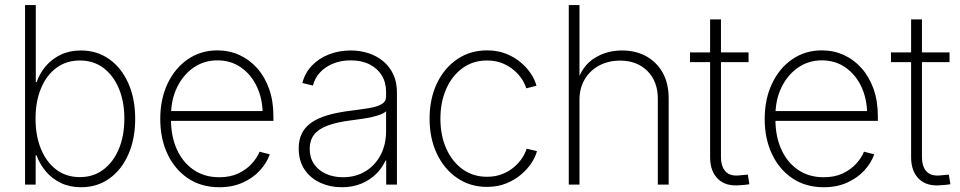

<svg xmlns="http://www.w3.org/2000/svg" viewBox="-20 -748 3890 778"><path d="M308.1 10.7Q262.7 10.7 226.8 -6.6Q190.9 -23.9 166 -53.2Q141.1 -82.5 127.9 -118.7H124.5V0H81.5V-727.5H125V-415H128.4Q140.6 -450.7 165.5 -480Q190.4 -509.3 226.3 -526.4Q262.2 -543.5 308.1 -543.5Q373 -543.5 422.6 -508.3Q472.2 -473.1 500 -410.6Q527.8 -348.1 527.8 -267.1Q527.8 -185.1 500.2 -122.6Q472.7 -60.1 423.3 -24.7Q374 10.7 308.1 10.7ZM303.7 -30.3Q358.4 -30.3 398.9 -60.8Q439.5 -91.3 461.7 -144.8Q483.9 -198.2 483.9 -267.1Q483.9 -335.9 461.7 -389.2Q439.5 -442.4 399.2 -472.7Q358.9 -502.9 303.7 -502.9Q248.5 -502.9 208.3 -472.9Q168 -442.9 146 -389.6Q124 -336.4 124 -267.1Q124 -197.8 146 -144.3Q168 -90.8 208.3 -60.5Q248.5 -30.3 303.7 -30.3Z M868.7 10.7Q795.9 10.7 742.2 -25.1Q688.5 -61 658.9 -123.5Q629.4 -186 629.4 -266.1Q629.4 -346.2 658.9 -408.9Q688.5 -471.7 741 -507.8Q793.5 -543.9 860.8 -543.9Q908.7 -543.9 950 -525.1Q991.2 -506.3 1022.2 -471.4Q1053.2 -436.5 1070.6 -387.5Q1087.9 -338.4 1087.9 -277.3V-258.3H655.3V-297.9H1063.5L1044.4 -283.7Q1044.4 -346.7 1021.2 -396.2Q998 -445.8 956.8 -474.6Q915.5 -503.4 860.8 -503.4Q806.6 -503.4 764.2 -473.9Q721.7 -444.3 697.3 -393.8Q672.9 -343.3 672.9 -279.3V-263.2Q672.9 -195.8 696.5 -143.1Q720.2 -90.3 764.2 -60.1Q808.1 -29.8 868.7 -29.8Q912.1 -29.8 944.8 -44.9Q977.5 -60.1 999.5 -84Q1021.5 -107.9 1031.7 -133.3L1073.2 -122.6Q1061 -87.9 1033.2 -57.4Q1005.4 -26.9 963.6 -8.1Q921.9 10.7 868.7 10.7Z M1364.7 10.7Q1317.9 10.7 1278.1 -7.3Q1238.3 -25.4 1214.4 -60.5Q1190.4 -95.7 1190.4 -146.5Q1190.4 -181.6 1203.1 -207.3Q1215.8 -232.9 1241.5 -251Q1267.1 -269 1306.4 -280.8Q1345.7 -292.5 1399.9 -299.3Q1443.4 -304.7 1475.8 -310.1Q1508.3 -315.4 1526.4 -325.9Q1544.4 -336.4 1544.4 -357.4V-376Q1544.4 -414.1 1526.9 -442.6Q1509.3 -471.2 1477.1 -487.3Q1444.8 -503.4 1401.4 -503.4Q1361.3 -503.4 1329.3 -490.2Q1297.4 -477.1 1276.4 -454.1Q1255.4 -431.2 1248 -401.4L1205.1 -411.6Q1215.8 -453.1 1244.4 -482.7Q1272.9 -512.2 1313.5 -527.8Q1354 -543.5 1400.9 -543.5Q1439 -543.5 1472.9 -532.5Q1506.8 -521.5 1532.7 -500Q1558.6 -478.5 1573.5 -447Q1588.4 -415.5 1588.4 -374V0H1544.9V-97.2H1542Q1528.3 -66.9 1503.4 -42.5Q1478.5 -18.1 1443.6 -3.7Q1408.7 10.7 1364.7 10.7ZM1369.6 -29.8Q1420.9 -29.8 1460.2 -53.5Q1499.5 -77.1 1522 -119.4Q1544.4 -161.6 1544.4 -216.8V-296.9Q1536.1 -289.6 1521.5 -283.9Q1506.8 -278.3 1487.8 -273.9Q1468.8 -269.5 1446.8 -266.4Q1424.8 -263.2 1402.3 -260.3Q1343.8 -252.9 1306.6 -238.8Q1269.5 -224.6 1252.2 -201.7Q1234.9 -178.7 1234.9 -145Q1234.9 -109.4 1252.4 -83.5Q1270 -57.6 1300.8 -43.7Q1331.5 -29.8 1369.6 -29.8Z M1953.1 9.3Q1885.7 9.3 1833 -26.4Q1780.3 -62 1750.5 -124.5Q1720.7 -187 1720.7 -267.1Q1720.7 -347.7 1750.5 -410.2Q1780.3 -472.7 1833 -508.3Q1885.7 -543.9 1953.1 -543.9Q1996.1 -543.9 2030.5 -530.3Q2064.9 -516.6 2090.6 -494.6Q2116.2 -472.7 2132.3 -447.8Q2148.4 -422.9 2153.8 -400.4L2112.3 -390.1Q2107.9 -406.7 2095.5 -426.3Q2083 -445.8 2063 -463.1Q2043 -480.5 2015.6 -491.7Q1988.3 -502.9 1953.1 -502.9Q1897 -502.9 1854.5 -472.2Q1812 -441.4 1788.3 -388.2Q1764.6 -335 1764.6 -267.1Q1764.6 -199.2 1788.3 -146Q1812 -92.8 1854.5 -62.3Q1897 -31.7 1953.1 -31.7Q1988.3 -31.7 2016.1 -43Q2043.9 -54.2 2064 -71.8Q2084 -89.4 2096.7 -109.1Q2109.4 -128.9 2113.8 -145.5L2155.8 -135.7Q2149.9 -112.8 2133.8 -87.9Q2117.7 -63 2091.6 -40.8Q2065.4 -18.6 2030.8 -4.6Q1996.1 9.3 1953.1 9.3Z M2328.1 -343.8V0H2284.7V-727.5H2328.1V-414.6H2318.4Q2338.4 -480.5 2388.2 -512Q2438 -543.5 2500 -543.5Q2555.7 -543.5 2598.1 -520.3Q2640.6 -497.1 2665 -453.9Q2689.5 -410.6 2689.5 -350.1V0H2645.5V-347.7Q2645.5 -418.5 2603.3 -460.4Q2561 -502.4 2492.7 -502.4Q2445.8 -502.4 2408.7 -482.9Q2371.6 -463.4 2349.9 -427.5Q2328.1 -391.6 2328.1 -343.8Z M3013.2 -535.6V-496.1H2775.9V-535.6ZM2857.4 -669.4H2901.4V-113.3Q2901.4 -71.8 2920.9 -52.2Q2940.4 -32.7 2979 -37.6Q2986.3 -38.1 2994.6 -39.1Q3002.9 -40 3010.3 -40.5L3016.6 -1.5Q3008.3 0 2998.5 1Q2988.8 2 2979.5 2.4Q2921.4 8.3 2889.4 -22.7Q2857.4 -53.7 2857.4 -110.8Z M3317.9 10.7Q3245.1 10.7 3191.4 -25.1Q3137.7 -61 3108.2 -123.5Q3078.6 -186 3078.6 -266.1Q3078.6 -346.2 3108.2 -408.9Q3137.7 -471.7 3190.2 -507.8Q3242.7 -543.9 3310.1 -543.9Q3357.9 -543.9 3399.2 -525.1Q3440.4 -506.3 3471.4 -471.4Q3502.4 -436.5 3519.8 -387.5Q3537.1 -338.4 3537.1 -277.3V-258.3H3104.5V-297.9H3512.7L3493.7 -283.7Q3493.7 -346.7 3470.5 -396.2Q3447.3 -445.8 3406 -474.6Q3364.7 -503.4 3310.1 -503.4Q3255.9 -503.4 3213.4 -473.9Q3170.9 -444.3 3146.5 -393.8Q3122.1 -343.3 3122.1 -279.3V-263.2Q3122.1 -195.8 3145.8 -143.1Q3169.4 -90.3 3213.4 -60.1Q3257.3 -29.8 3317.9 -29.8Q3361.3 -29.8 3394 -44.9Q3426.8 -60.1 3448.7 -84Q3470.7 -107.9 3481 -133.3L3522.5 -122.6Q3510.3 -87.9 3482.4 -57.4Q3454.6 -26.9 3412.8 -8.1Q3371.1 10.7 3317.9 10.7Z M3827.6 -535.6V-496.1H3590.3V-535.6ZM3671.9 -669.4H3715.8V-113.3Q3715.8 -71.8 3735.4 -52.2Q3754.9 -32.7 3793.5 -37.6Q3800.8 -38.1 3809.1 -39.1Q3817.4 -40 3824.7 -40.5L3831.1 -1.5Q3822.8 0 3813 1Q3803.2 2 3793.9 2.4Q3735.8 8.3 3703.9 -22.7Q3671.9 -53.7 3671.9 -110.8Z"/></svg>

Font: Inter 20pt ExtraLight
Style: Regular
Weight: 250
Version: Version 4.001;git-66647c0bb